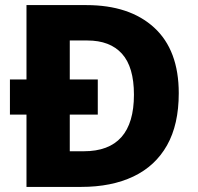

<svg xmlns="http://www.w3.org/2000/svg" viewBox="-20 -827 777 754"><path d="M319 -807Q489 -807 585.5 -718.5Q682 -630 682 -461Q682 -338 636 -256.5Q590 -175 504 -134Q418 -93 299 -93H84V-377H19V-515H84V-807ZM323 -668H254V-515H364V-377H254V-233H309Q506 -233 506 -455Q506 -564 459 -616Q412 -668 323 -668Z"/></svg>

Font: Noto Sans Kannada UI ExtraBold
Style: Regular
Weight: 800
Designer: Jelle Bosma - Monotype Design Team
Foundry: Monotype Imaging Inc.
Version: Version 2.005; ttfautohint (v1.8.4.7-5d5b)